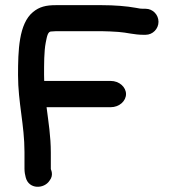

<svg xmlns="http://www.w3.org/2000/svg" viewBox="-20 -697 685 745"><path d="M75 -107.4V-42.7C75 -29.5 77.2 -18.3 79.7 -8.9C91.7 39 151.4 36.4 172.2 4C189.7 -18 177.2 -39.1 177.2 -41V-104.5C177.2 -168.5 168 -223 160.7 -281H409.2C443.6 -281 469 -305.5 469 -332C469 -358.5 443.6 -383 409.2 -383H151.5C151.2 -389.6 151 -398.3 151 -406C151 -447.7 150.8 -498.1 157.5 -531.9C162.7 -558.3 165.7 -575 179.6 -575H181.7C186.6 -575.6 191.4 -576 197.5 -576H374.5C393.2 -576 421.2 -574.3 439.7 -573.1C471.4 -571 500.2 -562 536 -562H545C573 -562 595 -585.3 595 -612.5C595 -639.7 573.1 -663 545 -663H536C525.1 -663 524.2 -663.5 507.3 -666.6C471.7 -673.2 423.4 -677 374.5 -677H197.5C157.9 -677 133.1 -670.7 108.2 -650.4C52.8 -605 50 -500.8 50 -405C50 -299.4 75 -211.8 75 -107.4Z"/></svg>

Font: NumbBunny
Style: Bk
Weight: 400
Designer: Robert Jablonski
Foundry: Cannot Into Space Fonts
Version: Version 1.0